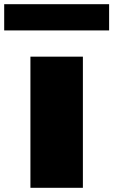

<svg xmlns="http://www.w3.org/2000/svg" viewBox="-20 -895 665 915"><path d="M125 0H375V-625H125ZM0 -750H500V-875H0Z"/></svg>

Font: Faithful 32x
Style: Bold
Weight: 400
Foundry: Faithful Resource Pack
Version: Version 1.0; January 27, 2023